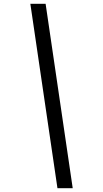

<svg xmlns="http://www.w3.org/2000/svg" viewBox="-20 -843 540 1006"><path d="M281 143 139 -823H219L361 143Z"/></svg>

Font: Iosevka Custom
Style: Italic
Weight: 400
Italic angle: -9°
Monospace: yes
Designer: Belleve Invis
Foundry: Belleve Invis
Version: Version 30.3.3; ttfautohint (v1.8.3)